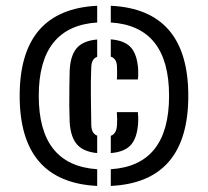

<svg xmlns="http://www.w3.org/2000/svg" viewBox="-20 -624 703 649"><path d="M46.5 -300Q46.5 -591.5 308.5 -604.5V-548Q111 -535 111 -300Q111 -65 308.5 -52V4.5Q46.5 -8.5 46.5 -300ZM354.5 4.5V-52Q551.5 -64.5 551.5 -300Q551.5 -535.5 354.5 -548V-604.5Q616.5 -592 616.5 -300Q616.5 -8 354.5 4.5ZM354.5 -491Q402.5 -487 423.2 -462.8Q444 -438.5 447 -389Q447.5 -379.5 447.2 -370.5Q447 -361.5 446 -355.5H375Q376 -365 375.8 -376.8Q375.5 -388.5 375.5 -396.5Q375.5 -426 354.5 -432.5ZM215.5 -210.5Q214.5 -231.5 214.2 -265Q214 -298.5 214.5 -331.8Q215 -365 215.5 -385.5Q218 -437 239.8 -461.8Q261.5 -486.5 308.5 -490.5V-432Q289 -425 288.5 -396Q286.5 -351.5 287.2 -298Q288 -244.5 288.5 -202Q289 -172.5 308.5 -165.5V-106.5Q262.5 -111 240.8 -135.2Q219 -159.5 215.5 -210.5ZM354.5 -106.5V-165Q374 -171.5 375.5 -202Q376 -211.5 376 -220.2Q376 -229 375 -245H446Q448 -228 447 -209.5Q444 -159 423 -134.8Q402 -110.5 354.5 -106.5Z"/></svg>

Font: Big Shoulders Stencil Text
Style: Bold
Weight: 700
Designer: Patric King
Foundry: XO Type Co
Version: Version 1.000